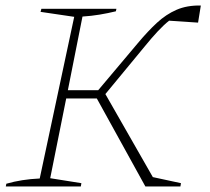

<svg xmlns="http://www.w3.org/2000/svg" viewBox="-20 -676 760 696"><path d="M1 0 3 -10Q58 -26 124 -29L249 -615L127 -633L130 -644H402L400 -635Q371 -628 341 -623Q311 -618 279 -616L226 -349H336L480 -520Q516 -563 549 -593.5Q582 -624 620 -640.5Q658 -657 708 -656L698 -594L593 -601Q574 -586 552 -562.5Q530 -539 504 -507L362 -335L534 -34L636 -12L634 0H507L331 -319H220L162 -30L275 -12L273 0Z"/></svg>

Font: Piazzolla SC Thin
Style: Italic
Weight: 100
Italic angle: -11.3°
Designer: Juan Pablo del Peral
Foundry: Huerta Tipografica
Version: Version 1.330